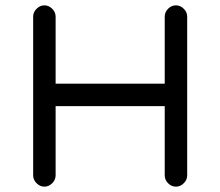

<svg xmlns="http://www.w3.org/2000/svg" viewBox="-20 -698 824 718"><path d="M146 0Q129.5 0 116.8 -12.8Q104 -25.5 104 -42V-636Q104 -652.5 116.8 -665.2Q129.5 -678 146 -678Q162.5 -678 175.2 -665.2Q188 -652.5 188 -636V-385H596V-636Q596 -652.5 608.5 -665.2Q621 -678 638 -678Q654.5 -678 667.2 -665.2Q680 -652.5 680 -636V-42Q680 -25.5 667.2 -12.8Q654.5 0 638 0Q621 0 608.5 -12.8Q596 -25.5 596 -42V-301H188V-42Q188 -25.5 175.2 -12.8Q162.5 0 146 0Z"/></svg>

Font: Jura Light
Style: Bold
Weight: 700
Version: Version 5.104